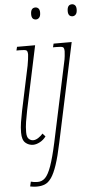

<svg xmlns="http://www.w3.org/2000/svg" viewBox="-64 -780 526 1057"><g transform="rotate(-5 199.5 -251.5)"><path d="M172 -677Q147 -677 147 -707Q147 -743 173 -743Q183 -743 190 -736Q197 -729 197 -713Q197 -694 189.5 -685.5Q182 -677 172 -677ZM96 9Q71 9 53 -7Q35 -23 35 -63Q35 -92 39.5 -120Q44 -148 51 -183L103 -428Q106 -444 108.5 -462.5Q111 -481 111 -488Q111 -507 104 -511.5Q97 -516 68 -516H49L54 -536H154L79 -183Q72 -148 67.5 -120Q63 -92 63 -63Q63 -36 74 -26Q85 -16 98 -16Q112 -16 127 -26Q142 -36 152 -48L167 -31Q153 -12 133 -1.5Q113 9 96 9ZM374 -677Q349 -677 349 -707Q349 -743 375 -743Q385 -743 392 -736Q399 -729 399 -713Q399 -694 391.5 -685.5Q384 -677 374 -677ZM96 240Q81 240 70.5 238Q60 236 59 236L65 210Q82 215 103 215Q127 215 144.5 197.5Q162 180 178 135Q194 90 212 8L305 -428Q309 -444 311 -462.5Q313 -481 313 -488Q313 -507 306 -511.5Q299 -516 270 -516H251L256 -536H356L240 8Q224 85 208.5 131Q193 177 176.5 200.5Q160 224 140.5 232Q121 240 96 240Z"/></g></svg>

Font: Noto Serif ExtraCondensed Thin
Style: Italic
Weight: 100
Width: 2
Italic angle: -12°
Designer: Monotype Design Team
Foundry: Monotype Imaging Inc.
Version: Version 2.013